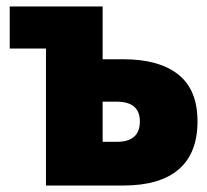

<svg xmlns="http://www.w3.org/2000/svg" viewBox="-20 -573 640 593"><path d="M122 0V-423H10V-553H297V-390H361Q471 -390 530.5 -343Q590 -296 590 -198Q590 -100 532 -50Q474 0 361 0ZM297 -135H341Q412 -135 412 -198Q412 -259 340 -259H297Z"/></svg>

Font: Noto Sans Mono Black
Style: Regular
Weight: 900
Designer: Monotype Design Team
Foundry: Monotype Imaging Inc.
Version: Version 2.014